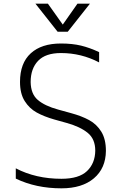

<svg xmlns="http://www.w3.org/2000/svg" viewBox="-20 -1009 669 1046"><path d="M66 0ZM66 -36V-92Q175 -35 315 -35Q410 -35 454 -77Q498 -119 499 -188Q499 -252 457.5 -285.5Q416 -319 344 -339L276 -358Q220 -374 180 -396Q140 -418 114.5 -458.5Q89 -499 89 -563Q89 -665 147.5 -718.5Q206 -772 312 -772Q374 -772 421.5 -760.5Q469 -749 520 -725V-669Q423 -720 312 -720Q228 -720 187.5 -677.5Q147 -635 147 -562Q148 -497 186 -464.5Q224 -432 297 -412L366 -393Q425 -377 466 -354.5Q507 -332 532 -291.5Q557 -251 557 -187Q556 -92 491.5 -37.5Q427 17 315 17Q176 17 66 -36ZM470 -989 349 -836H294L173 -989H241L322 -875L402 -989Z"/></svg>

Font: Biryani UltraLight
Style: Regular
Weight: 250
Designer: Dan Reynolds and Mathieu Réguer
Foundry: Dan Reynolds and Mathieu Réguer
Version: Version 1.003; ttfautohint (v1.1) -l 5 -r 5 -G 72 -x 0 -D la